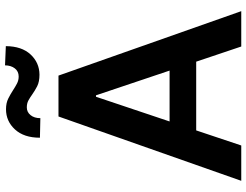

<svg xmlns="http://www.w3.org/2000/svg" viewBox="-128 -852 980 764"><g transform="rotate(-90 362.0 -470.0)"><path d="M165.1 0H24.5L280.5 -727.3H443.2L699.6 0H558.9L498.6 -179.3H225.1ZM260.7 -285.2H463.1L364.7 -578.1H359ZM273.8 -799.4 196 -801.1Q196 -864.7 228.9 -900.4Q261.7 -936.1 309.3 -936.1Q334.2 -936.1 352.1 -927Q370 -918 385.7 -907.7Q398.8 -899.1 411.6 -892.4Q424.4 -885.7 439.6 -885.7Q459.9 -885.7 471.8 -900.9Q483.7 -916.2 484 -940L560.4 -936.8Q560 -873.6 527.3 -838.4Q494.7 -803.3 447.1 -802.9Q418.7 -802.9 400.7 -812.1Q382.8 -821.4 368.3 -831.7Q356.5 -840.2 344.6 -846.8Q332.7 -853.3 316.8 -853.3Q297.9 -853.3 285.9 -838.4Q273.8 -823.5 273.8 -799.4Z"/></g></svg>

Font: Inter UI Semi Bold
Style: Regular
Weight: 600
Designer: Rasmus Andersson
Foundry: rsms
Version: 3.2;8d6f07862